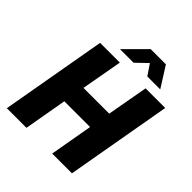

<svg xmlns="http://www.w3.org/2000/svg" viewBox="-236 -1027 1176 1176"><g transform="rotate(45 352.0 -439.5)"><path d="M19 0 140 -687H311L263 -420H486L534 -687H704L583 0H412L461 -279H238L189 0ZM253 -746 386 -879H518L602 -746H490L423 -845H474L371 -746Z"/></g></svg>

Font: Archivo SemiCondensed ExtraBold
Style: Italic
Weight: 800
Width: 4
Italic angle: -10°
Designer: Hector Gatti
Foundry: Omnibus-Type
Version: Version 2.001